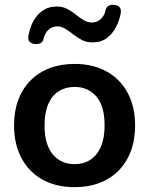

<svg xmlns="http://www.w3.org/2000/svg" viewBox="-20 -763 616 793"><path d="M288 10Q212 10 156 -21Q100 -52 69 -109.5Q38 -167 38 -245Q38 -304 55.5 -350.5Q73 -397 106 -430.5Q139 -464 185 -481.5Q231 -499 288 -499Q364 -499 420 -468Q476 -437 507 -380Q538 -323 538 -245Q538 -186 520.5 -139Q503 -92 470 -58.5Q437 -25 391 -7.5Q345 10 288 10ZM288 -85Q325 -85 353 -103Q381 -121 396.5 -156.5Q412 -192 412 -245Q412 -325 378 -364.5Q344 -404 288 -404Q251 -404 223 -386.5Q195 -369 179.5 -333.5Q164 -298 164 -245Q164 -166 198 -125.5Q232 -85 288 -85ZM125 -581Q110 -582 102 -591Q94 -600 98 -619Q102 -640 110.5 -660.5Q119 -681 133 -698Q147 -715 167 -725.5Q187 -736 214 -736Q239 -736 258 -726Q277 -716 293 -703Q309 -690 325 -680Q341 -670 360 -670Q381 -670 396.5 -684.5Q412 -699 416 -721Q418 -732 426.5 -738Q435 -744 451 -743Q466 -742 474 -733Q482 -724 478 -705Q473 -678 459 -651Q445 -624 421.5 -606Q398 -588 362 -588Q337 -588 318 -598Q299 -608 282.5 -621Q266 -634 250 -644Q234 -654 216 -654Q195 -654 180 -640Q165 -626 160 -603Q158 -592 149.5 -586Q141 -580 125 -581Z"/></svg>

Font: Nunito
Style: Bold
Weight: 700
Designer: Vernon Adams
Foundry: Vernon Adams
Version: Version 3.602